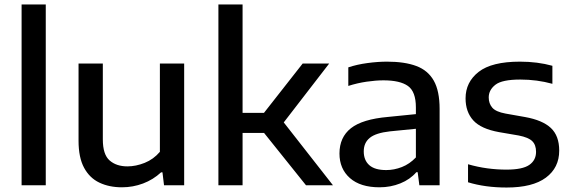

<svg xmlns="http://www.w3.org/2000/svg" viewBox="-20 -828 2554 858"><path d="M76.5 0V-808H184.5V0Z M525 9Q468 9 424.2 -11.8Q380.5 -32.5 355.8 -78.2Q331 -124 331 -199V-544H439.5V-205Q439.5 -137.5 469.8 -111Q500 -84.5 549.5 -84.5Q587 -84.5 626.5 -100.2Q666 -116 694.5 -149.5V-544H803V0H713L706 -58H700Q664.5 -25 619.2 -8Q574 9 525 9Z M956 0V-808H1064V-323.5H1159.5L1332.5 -544H1451L1248 -281L1468 0H1347.5L1160 -234H1064V0Z M1676 9Q1590.5 9 1543.8 -32.2Q1497 -73.5 1497 -142Q1497 -214.5 1548.2 -255Q1599.5 -295.5 1714 -305.5L1838.5 -318V-348Q1838.5 -418.5 1803 -443.8Q1767.5 -469 1693.5 -469Q1660 -469 1618.5 -463Q1577 -457 1536.5 -444V-527Q1575.5 -540 1622 -546.2Q1668.5 -552.5 1709.5 -552.5Q1788.5 -552.5 1840.5 -533Q1892.5 -513.5 1918.5 -467.5Q1944.5 -421.5 1944.5 -341.5V0H1854L1846.5 -58.5H1840.5Q1812.5 -26 1769 -8.5Q1725.5 9 1676 9ZM1605.5 -151.5Q1605.5 -112 1630.2 -90Q1655 -68 1706 -68Q1741 -68 1775.8 -81.5Q1810.5 -95 1838.5 -124.5V-252.5L1722.5 -241Q1659.5 -234 1632.5 -212Q1605.5 -190 1605.5 -151.5Z M2244 10Q2148 10 2071.5 -13.5V-94Q2115 -81.5 2157.5 -75.8Q2200 -70 2243.5 -70Q2315 -70 2345.2 -91Q2375.5 -112 2375.5 -149.5Q2375.5 -180.5 2358.5 -197.2Q2341.5 -214 2298 -222.5L2210.5 -237.5Q2129.5 -252 2095 -290Q2060.5 -328 2060.5 -388.5Q2060.5 -461 2119 -506.8Q2177.5 -552.5 2303.5 -552.5Q2382 -552.5 2448.5 -534V-453.5Q2379.5 -472.5 2305 -472.5Q2223.5 -472.5 2193.8 -449.2Q2164 -426 2164 -392.5Q2164 -365.5 2179.8 -347Q2195.5 -328.5 2239 -320.5L2326.5 -305Q2404.5 -291 2441.8 -256Q2479 -221 2479 -155Q2479 -78.5 2419.5 -34.2Q2360 10 2244 10Z"/></svg>

Font: Encode Sans SmExp Md
Style: Regular
Weight: 500
Width: 6
Designer: Multiple Designers
Foundry: Impallari Type
Version: Version 3.002; ttfautohint (v1.8.3) -l 8 -r 50 -G 200 -x 14 